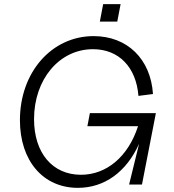

<svg xmlns="http://www.w3.org/2000/svg" viewBox="-20 -889 838 925"><path d="M355 16C484 16 589 -61 650 -196L602 0H664L731 -344H413L401 -281H645C598 -135 494 -47 370 -47C233 -47 144 -152 144 -315C144 -507 266 -652 428 -652C552 -652 636 -566 647 -427L717 -436C706 -605 593 -715 431 -715C229 -715 76 -541 76 -310C76 -114 188 16 355 16ZM461 -785H545L561 -869H477Z"/></svg>

Font: Uncut Sans Book Italic
Style: Regular
Weight: 350
Italic angle: -11°
Designer: Kasper Nordkvist
Foundry: UNCUT.wtf
Version: Version 1.304;Glyphs 3.2 (3246)